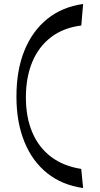

<svg xmlns="http://www.w3.org/2000/svg" viewBox="-20 -802 505 967"><path d="M398.6 145Q293.1 130.3 218 70.4Q142.9 10.6 102.9 -87.7Q62.8 -185.9 62.8 -315.9Q62.8 -448.8 103.2 -547.8Q143.6 -646.9 218.8 -707.2Q294 -767.4 398.6 -781.9L389.4 -673.6Q298.9 -662.1 236.5 -614.3Q174.2 -566.4 142.3 -489.2Q110.4 -411.9 110.4 -311.1Q110.4 -211.3 142.8 -135.2Q175.1 -59.1 237.5 -12Q299.8 35 389.1 48.7Z"/></svg>

Font: Savate ExtraLight
Style: Regular
Weight: 200
Designer: Max Esnée
Foundry: Plomb Type
Version: Version 2.000